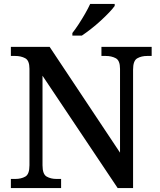

<svg xmlns="http://www.w3.org/2000/svg" viewBox="-20 -951 811 971"><path d="M35 0V-46H57Q87 -46 108 -58Q129 -70 129 -115V-603Q129 -645 107.5 -656.5Q86 -668 57 -668H35V-714H231L587 -179V-603Q587 -645 565.5 -656.5Q544 -668 515 -668H493V-714H747V-668H724Q695 -668 674 -656Q653 -644 653 -599V0H575L195 -568V-115Q195 -70 216 -58Q237 -46 266 -46H289V0ZM346 -784Q361 -803 378 -829Q395 -855 410.5 -882Q426 -909 436 -931H560V-921Q551 -908 532 -888Q513 -868 489 -846Q465 -824 440 -804.5Q415 -785 394 -771H346Z"/></svg>

Font: Noto Serif Khojki Medium
Style: Regular
Weight: 500
Version: Version 2.003